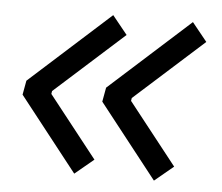

<svg xmlns="http://www.w3.org/2000/svg" viewBox="-42 -546 670 580"><g transform="rotate(5 293.0 -256.5)"><path d="M203.1 -12.7 26.9 -236.8 34.7 -279.8 278.8 -500 324.2 -443.8 114.7 -255.4 113.3 -246.6 260.3 -60.1ZM444.8 -12.7 268.6 -236.8 276.4 -279.8 520.5 -500 565.9 -443.8 356.4 -255.4 355 -246.6 502 -60.1Z"/></g></svg>

Font: Cascadia Code NF SemiLight
Style: Italic
Weight: 350
Italic angle: -10°
Monospace: yes
Designer: Aaron Bell
Foundry: Saja Typeworks
Version: Version 2404.023; ttfautohint (v1.8.4)